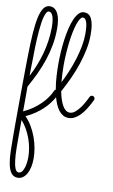

<svg xmlns="http://www.w3.org/2000/svg" viewBox="-122 -771 766 1306"><g transform="rotate(10 260.5 -118.5)"><path d="M518.6 -135.3Q513.2 -124 505.1 -108.6Q497.1 -93.3 486.8 -76.7Q476.6 -60.1 463.9 -43.7Q451.2 -27.3 436.3 -14.4Q421.4 -1.5 404.5 6.6Q387.7 14.6 368.7 14.6Q347.7 14.6 330.8 5.1Q314 -4.4 300.8 -21.2Q287.6 -38.1 277.8 -60.8Q268.1 -83.5 260.7 -109.4Q249 -87.9 232.2 -65.9Q215.3 -43.9 193.1 -22.9Q170.9 -2 142.3 17.6Q113.8 37.1 78.6 53.2Q105 80.6 124.5 114Q144 147.5 157 183.6Q169.9 219.7 176.5 256.6Q183.1 293.5 183.1 327.1Q183.1 357.9 177.5 385Q171.9 412.1 160.9 432.1Q149.9 452.1 134.3 463.6Q118.7 475.1 98.6 475.1Q69.3 475.1 53.2 453.4Q37.1 431.6 29.5 393.3Q22 355 20.8 303Q19.5 251 19.5 189.9Q19.5 159.7 19.5 119.4Q19.5 79.1 19.8 33Q20 -13.2 20.3 -63.7Q20.5 -114.3 21 -165Q21.5 -215.8 22 -264.9Q22.5 -314 23.4 -357.9Q24.9 -441.9 29.3 -507.8Q33.7 -573.7 43.5 -619.1Q53.2 -664.6 70.1 -688.2Q86.9 -711.9 112.8 -711.9Q133.3 -711.9 147.5 -700.4Q161.6 -689 170.4 -669.7Q179.2 -650.4 183.1 -624.5Q187 -598.6 187 -570.3Q187 -510.7 176.8 -455.1Q166.5 -399.4 148.9 -347.2Q131.3 -294.9 107.7 -245.1Q84 -195.3 57.1 -147Q57.1 -127 57.1 -103.8Q57.1 -80.6 57.1 -57.4Q57.1 -34.2 56.9 -12.9Q56.6 8.3 56.6 23.9Q92.8 7.8 122.3 -13.2Q151.9 -34.2 175 -57.4Q198.2 -80.6 214.6 -104.7Q231 -128.9 240.7 -150.9Q243.7 -157.2 250 -160.2Q241.7 -207 239.3 -253.2Q236.8 -299.3 236.8 -334Q236.8 -375 239.5 -418.9Q242.2 -462.9 248 -504.9Q253.9 -546.9 262.9 -584.5Q272 -622.1 284.4 -650.4Q296.9 -678.7 313 -695.3Q329.1 -711.9 349.6 -711.9Q365.7 -711.9 378.7 -704.3Q391.6 -696.8 400.4 -679.7Q409.2 -662.6 414.1 -635.3Q418.9 -607.9 418.9 -568.4Q418.9 -519.5 408.7 -467.5Q398.4 -415.5 380.9 -362.8Q363.3 -310.1 339.4 -257.6Q315.4 -205.1 288.1 -155.3Q300.3 -93.3 320.8 -57.9Q341.3 -22.5 370.1 -22.5Q389.6 -22.5 407.7 -37.8Q425.8 -53.2 440.9 -74.2Q456.1 -95.2 467.5 -116.9Q479 -138.7 485.4 -151.9Q487.8 -156.7 492.2 -159.4Q496.6 -162.1 502 -162.1Q510.3 -162.1 515.4 -156.2Q520.5 -150.4 520.5 -143.1Q520.5 -140.1 518.6 -135.3ZM273.9 -331.5Q273.9 -300.3 275.4 -271.5Q276.9 -242.7 279.3 -216.3Q299.8 -255.9 318.4 -300.5Q336.9 -345.2 351.1 -390.9Q365.2 -436.5 373.8 -481.7Q382.3 -526.9 382.3 -567.9Q382.3 -625.5 373 -650.4Q363.8 -675.3 348.1 -675.3Q337.9 -675.3 328.4 -661.1Q318.8 -647 310.5 -622.6Q302.2 -598.1 295.4 -564.9Q288.6 -531.7 283.9 -493.7Q279.3 -455.6 276.6 -414.1Q273.9 -372.6 273.9 -331.5ZM58.1 -222.2Q78.1 -259.8 95 -301.5Q111.8 -343.3 124 -387.7Q136.2 -432.1 143.1 -478.5Q149.9 -524.9 149.9 -571.8Q149.9 -595.2 147.7 -614.3Q145.5 -633.3 140.9 -646.7Q136.2 -660.2 129.2 -667.7Q122.1 -675.3 112.8 -675.3Q103 -675.3 95.7 -663.6Q88.4 -651.9 83 -632.3Q77.6 -612.8 74 -587.4Q70.3 -562 67.9 -534.4Q65.4 -506.8 64 -479.2Q62.5 -451.7 61.8 -427.5Q61 -403.3 60.8 -384.8Q60.5 -366.2 60.5 -356.9Q60.1 -337.4 59.8 -322.3Q59.6 -307.1 59.1 -292.5Q58.6 -277.8 58.3 -261.2Q58.1 -244.6 58.1 -222.2ZM56.6 84Q56.6 114.7 56.4 141.4Q56.2 168 56.2 189.9Q56.2 235.4 56.6 279.8Q57.1 324.2 61.3 359.6Q65.4 395 74 416.7Q82.5 438.5 98.6 438.5Q113.3 438.5 122.6 425.3Q131.8 412.1 137 394Q142.1 376 144 357.2Q146 338.4 146 326.7Q146 296.9 140.4 264.2Q134.8 231.4 123.3 199.5Q111.8 167.5 95.2 137.7Q78.6 107.9 56.6 84Z"/></g></svg>

Font: Sacramento
Style: Regular
Weight: 400
Designer: Astigmatic (AOETI)
Foundry: Astigmatic (AOETI)
Version: Version 1.000